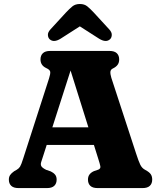

<svg xmlns="http://www.w3.org/2000/svg" viewBox="-20 -960 824 980"><path d="M186.8 -310H497.8L499 -220.2H185ZM269.1 -43.2Q269.1 -23.2 257 -11.6Q245 0 219.7 0H74.6Q49.4 0 37.3 -11.6Q25.2 -23.2 25.2 -43.2Q25.2 -56.8 31.6 -66.4Q38 -76 52.2 -86L65.7 -93.7Q76.2 -99.8 82.3 -109.4Q88.4 -119 98.5 -151L230.2 -559.4Q237.9 -583.2 236.3 -593.7Q234.7 -604.1 216.3 -612.4Q201.4 -619.3 194.1 -630.3Q186.7 -641.2 186.7 -656.8Q186.7 -676.8 198.8 -688.4Q210.9 -700 236.1 -700H538.9Q564.2 -700 576.2 -688.4Q588.3 -676.7 588.3 -656.8Q588.3 -640 580.2 -629.1Q572.1 -618.1 556 -610.4Q544.7 -605.1 543.5 -593.9Q542.4 -582.6 548.3 -562.8L674.6 -176.6Q687.1 -137.7 696 -119.3Q704.9 -100.9 721.9 -92.5Q742.2 -81.6 749.5 -70.7Q756.9 -59.9 756.9 -43.2Q756.9 -23.2 744.8 -11.6Q732.8 0 707.5 0H478.4Q452.8 0 440.9 -11.6Q429 -23.2 429 -43.2Q429 -58.8 436.6 -69.1Q444.2 -79.5 459.2 -86.4L482.2 -94.2Q494.4 -99.6 492.2 -111.5Q489.9 -123.4 481.8 -148.6L333.3 -622L346.9 -621L201.9 -168.8Q195 -146.9 190.5 -133.8Q186.1 -120.7 191 -111.8Q195.9 -102.9 215.9 -93L238.9 -85.2Q252.7 -78.7 260.9 -68.9Q269.1 -59.2 269.1 -43.2ZM426.2 -850.2H348.9L485.4 -762.8Q520.7 -740.8 541.4 -759.5Q549.5 -766.7 550.5 -780.7Q551.6 -794.7 537.7 -809.9L458.5 -896.1Q440.3 -915.6 425.5 -927.6Q410.8 -939.6 387.7 -939.6Q364.6 -939.6 349.7 -927.6Q334.9 -915.6 316.6 -896.1L237.4 -809.9Q223.5 -794.7 224.5 -780.7Q225.6 -766.7 233.7 -759.5Q254.4 -740.8 289.7 -762.8Z"/></svg>

Font: Fraunces SuperSoft 9pt
Style: Regular
Weight: 900
Version: Version 1.000;[b76b70a41]